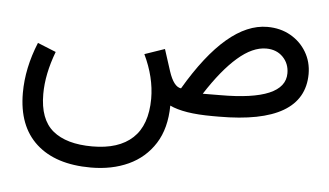

<svg xmlns="http://www.w3.org/2000/svg" viewBox="-47 -459 1351 788"><g transform="rotate(5 628.5 -65.0)"><path d="M167.5 -206.1Q131.8 -111.8 131.8 -29.8Q131.8 74.2 187.7 120.6Q243.7 167 350.6 167Q459.5 167 516.8 113.5Q574.2 60.1 574.7 -48.8Q574.7 -137.2 530.8 -229L613.3 -257.3L642.1 -168Q662.6 -105.5 692.9 -102.1Q858.9 -384.3 1024.4 -384.3Q1078.1 -384.3 1119.9 -360.6Q1161.6 -336.9 1185.5 -296.6Q1209.5 -256.3 1209.5 -206.1Q1208.5 0 857.9 0H833Q771 0 727.3 -7.1Q683.6 -14.2 655.3 -27.8Q654.3 66.4 614.5 128.9Q574.7 191.4 506.8 222.7Q439 253.9 352.1 253.9Q207 253.9 127.4 181.6Q47.9 109.4 47.9 -27.3Q47.9 -129.9 91.8 -236.8ZM856 -88.4Q1122.6 -88.4 1122.6 -201.7Q1122.6 -241.7 1096.2 -268.6Q1069.8 -295.4 1027.3 -295.4Q971.2 -295.4 910.2 -242.4Q849.1 -189.5 783.7 -87.9Z"/></g></svg>

Font: Vazir WOL
Style: Regular-WOL
Weight: 400
Designer: Saber Rastikerdar
Foundry: Saber Rastikerdar
Version: Version 27.2.2